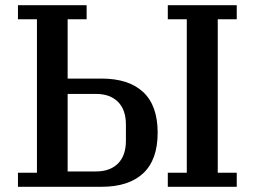

<svg xmlns="http://www.w3.org/2000/svg" viewBox="-20 -718 979 738"><path d="M49 -54H122V-644H49V-698H313V-644H240V-416H370Q475 -416 530.5 -364Q586 -312 586 -208Q586 -104 530.5 -52Q475 0 370 0H49ZM625 -54H698V-644H625V-698H890V-644H817V-54H890V0H625ZM349 -59Q403 -59 433.5 -89.5Q464 -120 464 -177V-239Q464 -296 433.5 -326.5Q403 -357 349 -357H240V-59Z"/></svg>

Font: IBM Plex Serif Medium
Style: Regular
Weight: 500
Designer: Mike Abbink, Paul van der Laan, Pieter van Rosmalen
Foundry: Bold Monday
Version: Version 2.5